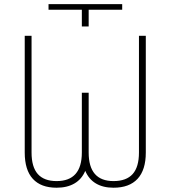

<svg xmlns="http://www.w3.org/2000/svg" viewBox="-20 -876 804 906"><path d="M209 -830.1V-856.4H556.6V-830.1H398.4V-751H366.2V-830.1ZM398.4 -438.5V-156.2Q398.4 -21.5 515.6 -21.5Q576.2 -21.5 606 -54.7Q635.7 -87.9 635.7 -156.2V-707H668V-156.2Q668 -74.2 629.2 -32.2Q590.3 9.8 515.6 9.8Q466.3 9.8 432.6 -10.3Q398.9 -30.3 382.3 -69.8Q365.7 -30.3 331.3 -10.3Q296.9 9.8 247.1 9.8Q173.3 9.8 135 -32Q96.7 -73.7 96.7 -156.2V-707H128.9V-156.2Q128.9 -87.9 158.4 -54.7Q188 -21.5 247.1 -21.5Q366.2 -21.5 366.2 -156.2V-438.5Z"/></svg>

Font: Pretendard Std Thin
Style: Regular
Weight: 100
Designer: Base glyphs from Inter by Rasmus Andersson; Hangeul glyphs from Noto Sans CJK(Source Han Sans) by Jang Soo-young and Kan
Foundry: Kil Hyung-jin
Version: Version 1.309